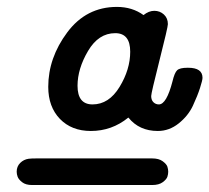

<svg xmlns="http://www.w3.org/2000/svg" viewBox="-20 -718 600 550"><path d="M27.8 -226.1Q27.8 -241.2 37.8 -251.2Q47.9 -261.2 62 -263.2Q68.8 -264.2 84 -264.2H416Q435.1 -264.2 446 -256.1Q457 -248 459.5 -240.5Q461.9 -232.9 461.9 -226.1Q461.9 -219.2 459.5 -211.7Q457 -204.1 446 -196Q435.1 -188 416 -188H71.8Q53.7 -188 43.5 -196Q33.2 -204.1 30.5 -211.7Q27.8 -219.2 27.8 -226.1ZM118.2 -469.2Q118.2 -552.2 172.6 -625.2Q227.1 -698.2 314.9 -698.2Q358.9 -698.2 391.1 -674.8Q406.2 -687 422.1 -687Q438 -687 449.5 -676.5Q460.9 -666 460.9 -648.9Q460.9 -640.1 437 -545.7Q413.1 -451.2 413.1 -442.9Q413.1 -431.6 419.4 -425.3Q425.8 -418.9 435.1 -418.9Q457 -418.9 474.1 -484.9Q480 -509.8 487.5 -516.8Q495.1 -523.9 517.1 -523.9H519Q560.1 -523.9 560.1 -495.1Q560.1 -488.3 553 -466.1Q545.9 -443.8 532.5 -415Q519 -386.2 491.9 -364.5Q464.8 -342.8 432.1 -342.8Q378.9 -342.8 348.1 -380.9H347.2Q300.3 -342.8 240.2 -342.8Q185.1 -342.8 151.6 -377.4Q118.2 -412.1 118.2 -469.2ZM202.1 -472.2Q202.1 -418.9 245.1 -418.9Q292 -418.9 322.5 -469Q353 -519 353 -569.8Q353 -623 310.1 -623Q262.2 -623 232.2 -572Q202.1 -521 202.1 -472.2Z"/></svg>

Font: CMU Typewriter Text
Style: BoldItalic
Weight: 700
Italic angle: -14.04°
Version: Version 0.7.0